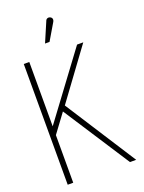

<svg xmlns="http://www.w3.org/2000/svg" viewBox="-164 -969 787 1046"><g transform="rotate(-20 229.0 -446.0)"><path d="M269 -858Q273 -864 274 -870Q275 -876 272.5 -881Q270 -886 264 -889Q258 -892 252.5 -891.5Q247 -891 242.5 -887.5Q238 -884 236 -877L188 -765H214ZM73 -327V-700H41V0H73V-276L153 -384L402 0H438L174 -411L386 -700H350Z"/></g></svg>

Font: Advent Pro ExtraLight
Style: Regular
Weight: 250
Version: Version 3.000